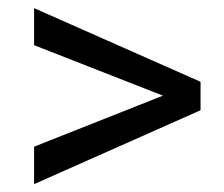

<svg xmlns="http://www.w3.org/2000/svg" viewBox="-20 -557 562 481"><path d="M388.2 -317.4 65.4 -443.8V-536.6L482.4 -352.1V-280.8L65.4 -95.7V-189.5Z"/></svg>

Font: Dirooz
Style: Regular
Weight: 400
Foundry: DejaVu fonts team - Redesigned by Saber Rastikerdar
Version: Version 0.2.1